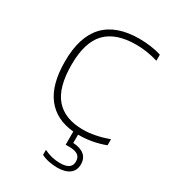

<svg xmlns="http://www.w3.org/2000/svg" viewBox="-183 -644 840 940"><g transform="rotate(30 237.5 -174.0)"><path d="M100 -272Q100 -143 152 -83.5Q204 -24 307 -24Q371.5 -24 450 -52V-18Q378 9 304 9H299V56Q339.5 58 361.8 76.2Q384 94.5 384 128Q384 163 359.5 181.5Q335 200 291 200Q267 200 241.8 194.8Q216.5 189.5 200 180V152Q244 174 291 174Q323.5 174 339.8 162.8Q356 151.5 356 128Q356 104.5 339.8 93.2Q323.5 82 290 82H271V7.5Q170.5 -1.5 117.2 -70.5Q64 -139.5 64 -270Q64 -548 326 -548Q358 -548 390.5 -543.5Q423 -539 450 -530V-496Q388 -515 326 -515Q212 -515 156 -457Q100 -399 100 -272Z"/></g></svg>

Font: Encode Sans Expanded Thin
Style: Regular
Weight: 250
Width: 7
Designer: Multiple Designers
Foundry: Impallari Type
Version: Version 2.000